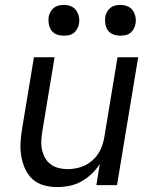

<svg xmlns="http://www.w3.org/2000/svg" viewBox="-20 -753 640 781"><path d="M212 8Q184 8 157.5 0.5Q131 -7 112 -24.5Q93 -42 82 -66.5Q71 -91 66.5 -118Q62 -145 63.5 -173Q65 -201 70 -230L118 -520H202L152 -218Q149 -199 148 -180Q147 -161 151 -143.5Q155 -126 163.5 -110.5Q172 -95 186.5 -84.5Q201 -74 218.5 -69.5Q236 -65 255 -65Q272 -65 290 -68.5Q308 -72 324 -79.5Q340 -87 354.5 -99.5Q369 -112 379 -127Q389 -142 395 -159Q401 -176 404 -193L458 -520H542L456 0H372L386 -86Q372 -64 352.5 -45.5Q333 -27 310 -14.5Q287 -2 262 3Q237 8 212 8ZM469 -608Q454 -608 440.5 -613Q427 -618 419 -629.5Q411 -641 408.5 -655.5Q406 -670 408 -685Q410 -695 415.5 -705Q421 -715 429.5 -721.5Q438 -728 448.5 -730.5Q459 -733 470 -733Q485 -733 498.5 -727.5Q512 -722 520 -710.5Q528 -699 531 -684.5Q534 -670 531 -655Q529 -645 523.5 -635Q518 -625 509.5 -618.5Q501 -612 490.5 -610Q480 -608 469 -608ZM239 -608Q224 -608 210.5 -613Q197 -618 189 -629.5Q181 -641 178.5 -655.5Q176 -670 178 -685Q180 -695 185.5 -705Q191 -715 199.5 -721.5Q208 -728 218.5 -730.5Q229 -733 240 -733Q255 -733 268.5 -727.5Q282 -722 290 -710.5Q298 -699 301 -684.5Q304 -670 301 -655Q299 -645 293.5 -635Q288 -625 279.5 -618.5Q271 -612 260.5 -610Q250 -608 239 -608Z"/></svg>

Font: Iosevka Aile
Style: Italic
Weight: 400
Italic angle: -9°
Designer: Belleve Invis
Foundry: Belleve Invis
Version: Version 28.0.1; ttfautohint (v1.8.4)